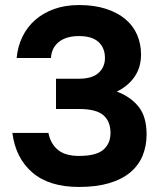

<svg xmlns="http://www.w3.org/2000/svg" viewBox="-20 -732 645 761"><path d="M293 9Q175 9 108.5 -48Q42 -105 29 -205H172Q180 -163 209 -138.5Q238 -114 293 -114Q361 -114 389.5 -138.5Q418 -163 418 -205Q418 -251 389.5 -275.5Q361 -300 293 -300H202V-420H293Q345 -420 370.5 -443Q396 -466 396 -502Q396 -542 370.5 -565.5Q345 -589 293 -589Q242 -589 213 -565.5Q184 -542 182 -502H46Q50 -547 68.5 -585.5Q87 -624 118.5 -652Q150 -680 194 -696Q238 -712 293 -712Q354 -712 400 -697Q446 -682 477 -656Q508 -630 523.5 -594Q539 -558 539 -516Q539 -465 513.5 -428Q488 -391 443 -369Q497 -349 529 -309.5Q561 -270 561 -199Q561 -153 545 -114.5Q529 -76 496 -48.5Q463 -21 412.5 -6Q362 9 293 9Z"/></svg>

Font: 
Style: 㨦
Weight: 700
Designer: A.Korolkova, Vitaly Kuzmin
Foundry: ParaType Ltd
Version: Version 2.000